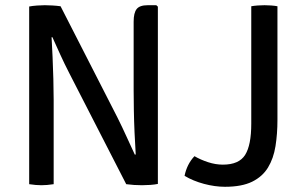

<svg xmlns="http://www.w3.org/2000/svg" viewBox="-20 -707 1164 737"><path d="M92 -682Q104.5 -684.5 122.5 -685.8Q140.5 -687 152 -687Q165 -687 181.5 -686Q198 -685 212.5 -683L186 -565L178 -564Q180 -530 181.8 -488.2Q183.5 -446.5 184.8 -403.8Q186 -361 186 -324V0Q173 2 161 3Q149 4 139 4Q129.5 4 117 3Q104.5 2 92 0ZM246 -426Q227 -463 211.2 -497.8Q195.5 -532.5 181 -564.5L134 -622L212.5 -683L430 -257.5Q449.5 -218.5 466.2 -181.5Q483 -144.5 497.5 -113.5L547.5 -61.5L464.5 0ZM586 -681.5V-1Q574 1.5 557 2.8Q540 4 525 4Q510.5 4 494.8 3Q479 2 464.5 0L492.5 -113L501 -114Q498.5 -153.5 496.5 -197.5Q494.5 -241.5 493.8 -284Q493 -326.5 493 -361V-624Q493 -657.5 504.5 -672.2Q516 -687 547 -687H580ZM726.5 -107.5Q749.5 -94 778.5 -84.5Q807.5 -75 835.5 -75Q897.5 -75 921 -112.5Q944.5 -150 944.5 -232V-683Q955.5 -685 969.5 -686Q983.5 -687 995.5 -687Q1007.5 -687 1021 -686Q1034.5 -685 1045 -683V-247Q1045 -193 1037.5 -146Q1030 -99 1008.8 -64Q987.5 -29 947.8 -9.5Q908 10 843.5 10Q805 10 763 -1.2Q721 -12.5 688.5 -32Q692.5 -53 702.2 -72.8Q712 -92.5 726.5 -107.5Z"/></svg>

Font: Signika Negative Light
Style: Regular
Weight: 400
Version: Version 2.001